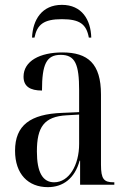

<svg xmlns="http://www.w3.org/2000/svg" viewBox="-20 -761 526 791"><path d="M112 -606H122C133 -660 160 -682 235 -682C309 -682 336 -661 346 -606H356C354 -680 317 -741 235 -741C153 -741 115 -680 112 -606ZM177 10C240 10 288 -26 308 -99H310V0H451V-10H448C408 -10 396 -23 396 -83V-372C396 -499 342 -545 237 -545C145 -545 77 -510 77 -445C77 -405 104 -388 153 -388C153 -496 171 -535 230 -535C290 -535 306 -496 306 -389V-299L236 -296C105 -291 42 -245 42 -140C42 -44 96 10 177 10ZM203 -10C156 -10 132 -51 132 -137C132 -237 161 -281 255 -286L306 -289V-168C306 -80 264 -10 203 -10Z"/></svg>

Font: Noto Serif Display Condensed
Style: Regular
Weight: 400
Width: 3
Designer: Monotype Design Team
Foundry: Monotype Imaging Inc.
Version: Version 2.009